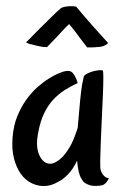

<svg xmlns="http://www.w3.org/2000/svg" viewBox="-20 -613 406 636"><path d="M313.5 -49.8Q315.4 -43 319.3 -37.1Q322.3 -32.2 327.6 -27.8Q333 -23.4 340.8 -22.5Q334 -8.8 327.1 -3.9Q323.2 -1 320.3 0Q311.5 2.9 293.9 2.9Q276.4 2.9 259.8 -7.8Q253.9 -12.7 249 -22.5Q244.1 -30.3 240.7 -44.4Q237.3 -58.6 235.4 -81.1Q221.7 -51.8 204.6 -34.7Q187.5 -17.6 170.9 -9.8Q152.3 1 132.8 2.9Q108.4 4.9 86.4 -5.4Q64.5 -15.6 49.3 -36.6Q34.2 -57.6 26.4 -87.9Q18.6 -118.2 21.5 -156.2Q24.4 -196.3 37.1 -227.5Q49.8 -258.8 67.4 -283.2Q85 -307.6 104.5 -324.7Q124 -341.8 142.1 -353Q160.2 -364.3 173.3 -369.6Q186.5 -375 190.4 -376Q201.2 -378.9 209 -377.9Q216.8 -377 222.7 -369.1Q224.6 -366.2 227.5 -362.3Q229.5 -358.4 232.4 -352.1Q235.4 -345.7 237.3 -337.9Q213.9 -327.1 193.4 -314Q172.9 -300.8 155.8 -282.2Q138.7 -263.7 126 -237.3Q113.3 -210.9 106.4 -172.9Q96.7 -125 111.8 -95.7Q127 -66.4 153.3 -71.3Q168.9 -76.2 183.6 -89.8Q196.3 -101.6 210.4 -125Q224.6 -148.4 237.3 -189.5Q242.2 -248 245.6 -281.7Q249 -315.4 252 -333Q255.9 -353.5 257.8 -360.4Q260.7 -365.2 269.5 -369.6Q278.3 -374 289.1 -377Q299.8 -379.9 308.6 -380.4Q317.4 -380.9 320.3 -379.9Q322.3 -378.9 322.3 -356Q322.3 -333 320.8 -298.3Q319.3 -263.7 317.4 -223.1Q315.4 -182.6 314 -146.5Q312.5 -110.4 312 -83.5Q311.5 -56.6 313.5 -49.8ZM180.7 -585Q183.6 -587.9 191.4 -589.8Q199.2 -591.8 208 -592.3Q216.8 -592.8 224.1 -592.3Q231.4 -591.8 233.4 -589.8Q240.2 -581.1 253.9 -565.4Q265.6 -551.8 285.6 -528.8Q305.7 -505.9 337.9 -470.7Q334 -464.8 323.2 -460.9Q318.4 -459 312.5 -458Q306.6 -457 299.8 -457Q293.9 -456.1 285.6 -456.1Q277.3 -456.1 268.6 -456.1Q255.9 -472.7 245.1 -486.8Q234.4 -501 226.6 -511.7Q216.8 -523.4 209 -533.2Q199.2 -524.4 188.5 -512.7Q178.7 -502 165.5 -487.8Q152.3 -473.6 135.7 -457Q125 -457 116.7 -458.5Q108.4 -460 100.6 -461.9Q91.8 -463.9 85 -465.8Q78.1 -466.8 74.2 -468.8Q65.4 -472.7 66.4 -472.7Q117.2 -524.4 148.4 -554.7Q166 -572.3 180.7 -585Z"/></svg>

Font: Rancho
Style: Regular
Weight: 400
Designer: Font Diner, Inc
Foundry: Font Diner, Inc
Version: Version 1.001